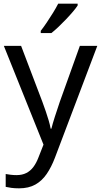

<svg xmlns="http://www.w3.org/2000/svg" viewBox="-20 -837 550 1046"><path d="M1 -587H95L211 -282Q221 -255 229.5 -230Q238 -205 245 -181.5Q252 -158 256 -136H260Q266 -161 279 -201.5Q292 -242 306 -283L415 -587H510L279 23Q260 73 234.5 110.5Q209 148 172.5 168.5Q136 189 84 189Q60 189 42 186.5Q24 184 11 181V111Q22 113 37.5 115Q53 117 70 117Q101 117 123.5 105.5Q146 94 162 72.5Q178 51 189 22L217 -49ZM403 -807Q394 -793 377 -773Q360 -753 339.5 -731.5Q319 -710 298.5 -690.5Q278 -671 260 -657H202V-669Q217 -688 234.5 -714Q252 -740 269 -767.5Q286 -795 297 -817H403Z"/></svg>

Font: Noto Sans Tamil UI
Style: Regular
Weight: 400
Designer: Jelle Bosma - Monotype Design Team
Foundry: Monotype Imaging Inc.
Version: Version 2.004